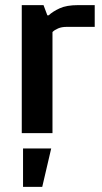

<svg xmlns="http://www.w3.org/2000/svg" viewBox="-20 -520 400 750"><path d="M65 0V-500H150L165 -460H170Q186 -475 213 -487.5Q240 -500 285 -500H350V-415H240Q221 -415 207 -409Q193 -403 185 -395V0ZM70 210V60H180L145 210Z"/></svg>

Font: Cuprum
Style: Regular
Weight: 400
Designer: Jovanny Lemonad
Foundry: Jovanny Lemonad
Version: Version 3.000